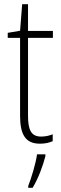

<svg xmlns="http://www.w3.org/2000/svg" viewBox="-20 -677 292 918"><path d="M177 -24C128 -24 114 -57 114 -124V-496H233V-529H114V-657H86L76 -530L17 -520V-496H76V-124C76 -36 100 10 171 10C197 10 216 5 232 -2V-35C218 -29 198 -24 177 -24ZM197 70V61H157C152 102 129 177 115 212V221H136C163 176 185 117 197 70Z"/></svg>

Font: Noto Sans Ethiopic Condensed ExtraLight
Style: Regular
Weight: 200
Width: 3
Designer: Monotype Design Team
Foundry: Monotype Imaging Inc.
Version: Version 2.102